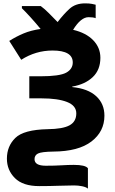

<svg xmlns="http://www.w3.org/2000/svg" viewBox="-20 -890 684 1140"><path d="M485 -870Q428 -870 392.5 -837.5Q357 -805 322 -759Q296 -786 270 -812Q244 -838 222 -854H110V-841Q131 -821 163.5 -785Q196 -749 221 -718Q164 -710 120 -691.5Q76 -673 35 -647L106 -535Q192 -590 292 -590Q412 -590 412 -519Q412 -480 373 -458.5Q334 -437 219 -437H154V-306H227Q323 -306 378 -284.5Q433 -263 433 -217Q433 -168 393 -146Q353 -124 263 -123Q121 -120 71 -71Q21 -22 21 52Q21 120 68.5 167.5Q116 215 213 215Q275 215 327 213Q379 211 420 211Q445 211 468.5 216Q492 221 502 230V109Q487 89 418 89Q385 89 345 91.5Q305 94 252 94Q185 94 185 55Q185 32 205.5 21.5Q226 11 297 10Q446 9 523 -50Q600 -109 600 -203Q600 -274 551 -319Q502 -364 409 -373V-376Q485 -389 530.5 -432Q576 -475 576 -547Q576 -607 533.5 -651Q491 -695 414 -713Q460 -788 506 -788Q534 -788 548 -782V-862Q541 -864 525.5 -867Q510 -870 485 -870Z"/></svg>

Font: Noto Sans UI Extra
Style: Regular
Weight: 800
Designer: Monotype Design Team
Foundry: Monotype Imaging Inc.
Version: Version 1.901